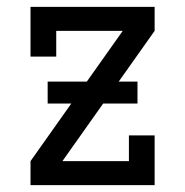

<svg xmlns="http://www.w3.org/2000/svg" viewBox="-20 -540 540 560"><path d="M69 0V-70L338 -450H144V-375H69V-520H431V-450L162 -70H356V-145H431V0ZM119 -238V-302H381V-238Z"/></svg>

Font: Iosevka Slab
Style: Regular
Weight: 400
Monospace: yes
Designer: Belleve Invis
Foundry: Belleve Invis
Version: Version 11.2.4; ttfautohint (v1.8.3)